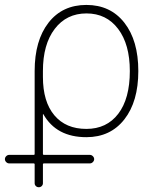

<svg xmlns="http://www.w3.org/2000/svg" viewBox="-73 -578 635 794"><path d="M104.5 -259.8Q104.5 -157.2 151.9 -101.1Q199.2 -44.9 284.2 -44.9Q368.2 -44.9 416 -107.4Q463.9 -169.9 463.9 -284.2Q463.9 -394.5 415.5 -458.5Q367.2 -522.5 284.7 -522.5Q202.1 -522.5 153.3 -458.5Q104.5 -394.5 104.5 -284.2ZM-35.2 97.7Q-42 97.7 -47.4 92.3Q-52.7 86.9 -52.7 80.1Q-52.7 73.2 -47.4 67.9Q-42 62.5 -35.2 62.5H66.4Q70.3 62.5 70.3 58.6V-284.2Q70.3 -410.2 127.4 -483.9Q184.6 -557.6 284.2 -557.6Q383.8 -557.6 441.4 -483.9Q499 -410.2 499 -284.2Q499 -158.2 441.4 -84.5Q383.8 -10.7 284.2 -10.7Q160.2 -10.7 106.4 -105.5Q106.4 -106.4 105.5 -106Q104.5 -105.5 104.5 -105.5V58.6Q104.5 62.5 109.4 62.5H298.8Q305.7 62.5 311 67.9Q316.4 73.2 316.4 80.1Q316.4 86.9 311 92.3Q305.7 97.7 298.8 97.7H109.4Q104.5 97.7 104.5 101.6V179.7Q104.5 186.5 99.6 191.4Q94.7 196.3 87.4 196.3Q80.1 196.3 75.2 191.4Q70.3 186.5 70.3 179.7V101.6Q70.3 97.7 66.4 97.7Z"/></svg>

Font: Gen Jyuu Gothic ExtraLight
Style: Regular
Weight: 100
Designer: [Source Han Sans]
Ryoko NISHIZUKA  (kana & ideographs); Paul D. Hunt (Latin, Greek & Cyrillic); Wenlong ZHANG  (bopomofo
Version: Version 1.002.20150607